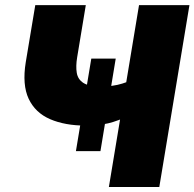

<svg xmlns="http://www.w3.org/2000/svg" viewBox="-20 -748 778 768"><path d="M323.2 -245.6Q240.2 -245.6 180.7 -271.2Q121.1 -296.9 94.7 -352.8Q68.4 -408.7 83 -499L121.1 -727.5H323.2L288.6 -518.6Q282.7 -482.9 287.1 -456.5Q291.5 -430.2 314 -416Q336.4 -401.9 383.3 -401.9Q431.6 -401.9 469.5 -413.8Q507.3 -425.8 529.8 -439L505.4 -289.6Q451.7 -263.7 412.1 -254.6Q372.6 -245.6 323.2 -245.6ZM415.5 0 536.1 -727.5H737.8L617.2 0ZM283.7 -143.6 345.2 -513.7H442.9L381.8 -143.6Z"/></svg>

Font: Inter 28pt Black
Style: Italic
Weight: 900
Italic angle: -9.3988°
Designer: Rasmus Andersson
Foundry: rsms
Version: Version 4.001;git-66647c0bb